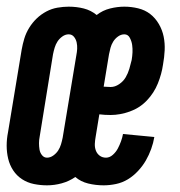

<svg xmlns="http://www.w3.org/2000/svg" viewBox="-21 -548 541 576"><path d="M120 8Q100 8 80.5 4Q61 0 45 -10.5Q29 -21 18.5 -37Q8 -53 3.5 -72Q-1 -91 -1 -111Q-1 -131 3 -151L44 -399Q47 -416 52 -432.5Q57 -449 66.5 -464.5Q76 -480 89 -492.5Q102 -505 118 -513.5Q134 -522 151.5 -525Q169 -528 185 -528Q209 -528 230.5 -522.5Q252 -517 269 -503Q287 -517 309 -522.5Q331 -528 352 -528Q373 -528 393.5 -523Q414 -518 429.5 -506Q445 -494 455.5 -476Q466 -458 470 -438Q474 -418 473 -397Q472 -376 468 -354Q464 -326 452.5 -297.5Q441 -269 419.5 -246.5Q398 -224 368.5 -213.5Q339 -203 311 -203Q302 -203 293.5 -203.5Q285 -204 277 -205L266 -138Q264 -127 263.5 -116.5Q263 -106 266.5 -96.5Q270 -87 278 -81Q286 -75 297 -75Q308 -75 317.5 -83.5Q327 -92 332.5 -102.5Q338 -113 342 -124Q346 -135 348 -146L442 -137Q439 -119 432.5 -101Q426 -83 416.5 -66.5Q407 -50 393 -35Q379 -20 362.5 -10Q346 0 327 4Q308 8 290 8Q266 8 243.5 2.5Q221 -3 205 -17Q186 -4 164 2Q142 8 120 8ZM311 -287Q324 -287 336.5 -295.5Q349 -304 356 -316Q363 -328 367 -341.5Q371 -355 374 -368Q376 -380 376.5 -391Q377 -402 375.5 -413Q374 -424 368.5 -434.5Q363 -445 352 -445Q342 -445 333 -438.5Q324 -432 318.5 -423Q313 -414 310.5 -404.5Q308 -395 306 -385L290 -288Q295 -288 300.5 -287.5Q306 -287 311 -287ZM120 -75Q130 -75 139 -81.5Q148 -88 153.5 -96.5Q159 -105 162 -115Q165 -125 167 -135L208 -382Q210 -392 210.5 -401.5Q211 -411 209 -420.5Q207 -430 201 -437.5Q195 -445 185 -445Q175 -445 166 -438.5Q157 -432 151.5 -423.5Q146 -415 143 -405Q140 -395 138 -385L98 -138Q96 -128 96 -118.5Q96 -109 97.5 -99.5Q99 -90 105 -82.5Q111 -75 120 -75Z"/></svg>

Font: Iosevka Term Curly
Style: Bold Italic
Weight: 700
Italic angle: -9°
Designer: Belleve Invis
Foundry: Belleve Invis
Version: Version 32.3.0